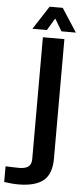

<svg xmlns="http://www.w3.org/2000/svg" viewBox="-154 -803 445 1045"><g transform="rotate(5 69.0 -280.0)"><path d="M-13.8 209.6Q-30.4 209.6 -51.4 207.7Q-72.3 205.8 -89.7 203.2V117.4Q-75.5 118.1 -53.9 118.8Q-32.3 119.6 -14.5 119.6Q19.7 119.6 35.6 106.5Q51.5 93.4 51.5 66.2V-600H169V55.4Q168.5 137.5 124.2 173.5Q80 209.6 -13.8 209.6ZM-9.4 -640.8 73.5 -768.8H145.2L228.1 -640.8H149.3L109.5 -707.5L69.6 -640.8Z"/></g></svg>

Font: Big Shoulders Stencil Text Thin
Style: Regular
Weight: 100
Designer: Patric King
Foundry: XO Type Co
Version: Version 2.001